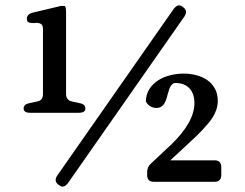

<svg xmlns="http://www.w3.org/2000/svg" viewBox="-20 -678 911 715"><path d="M233 4Q223 17 213 17Q207 17 199 11Q179 -3 193 -24L627 -645Q637 -658 647 -658Q654 -658 661 -652Q681 -638 667 -617ZM553 -1Q528 -1 528 -26V-37Q528 -55 541 -68L617 -139Q704 -223 704 -294Q704 -329 685.5 -349Q667 -369 632 -369Q624 -369 616 -358Q609 -346 606 -332L605 -329Q598 -298 588 -287Q578 -276 563 -276Q537 -276 523 -300Q524 -328 537 -347.5Q550 -367 570 -379.5Q590 -392 615 -398Q640 -404 664 -404Q688 -404 711 -398Q734 -392 751.5 -380Q769 -368 780 -348.5Q791 -329 791 -302Q791 -260 755 -218Q737 -196 710.5 -170.5Q684 -145 650 -114L614 -81H779Q804 -81 804 -56V-26Q804 -1 779 -1ZM93 -258Q68 -258 68 -274Q68 -290 90 -294L118 -300Q140 -304 140 -327V-570Q140 -584 133 -588.5Q126 -593 114 -593L106 -592Q97 -592 88.5 -594Q80 -596 80 -608Q80 -625 102 -631L199 -654Q204 -656 208 -656Q212 -656 215 -656Q221 -656 222 -655Q226 -651 226 -633V-328Q226 -305 248 -300L276 -294Q298 -290 298 -274Q298 -258 273 -258Z"/></svg>

Font: Song Myung
Style: Regular
Weight: 400
Designer: JIKJI
Foundry: JIKJI
Version: Version 1.00